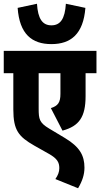

<svg xmlns="http://www.w3.org/2000/svg" viewBox="-20 -893 534 1023"><path d="M435 -851 331 -873C326 -793 302 -758 254 -758C206 -758 182 -793 177 -873L74 -851C84 -711 150 -658 254 -658C357 -658 424 -711 435 -851ZM494 -503V-622H0V-503H51V-310C51 -199 79 -165 163 -117L241 -73C285 -48 296 -28 296 3C296 23 289 41 275 61L396 110C419 71 430 37 430 0C430 -64 405 -110 327 -157L242 -208C190 -239 186 -258 186 -314V-503H302V-393C302 -347 289 -329 251 -317L313 -197C402 -221 436 -270 436 -381V-503Z"/></svg>

Font: Noto Sans Devanagari ExtraCondensed ExtraBold
Style: Regular
Weight: 800
Width: 2
Designer: Jelle Bosma - Monotype Design Team
Foundry: Monotype Imaging Inc.
Version: Version 2.004